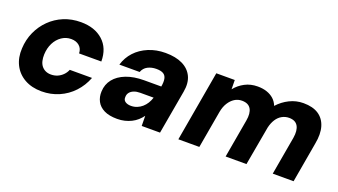

<svg xmlns="http://www.w3.org/2000/svg" viewBox="-50 -897 2273 1290"><g transform="rotate(20 1086.0 -252.0)"><path d="M269 12Q199 12 147.5 -17Q96 -46 70 -97.5Q44 -149 48 -215Q51 -278 75.5 -332.5Q100 -387 142 -428.5Q184 -470 239.5 -493Q295 -516 361 -516Q460 -516 519.5 -462.5Q579 -409 579 -314H420Q419 -348 396.5 -367.5Q374 -387 338 -387Q301 -387 270.5 -366Q240 -345 222 -309.5Q204 -274 202 -228Q201 -203 206 -182Q211 -161 222.5 -146.5Q234 -132 251 -124Q268 -116 290 -116Q315 -116 336 -125Q357 -134 373.5 -150.5Q390 -167 399 -189H558Q535 -129 492.5 -83.5Q450 -38 392.5 -13Q335 12 269 12Z M810 12Q752 12 716 -6Q680 -24 663.5 -55.5Q647 -87 649 -126Q651 -177 681 -214.5Q711 -252 765 -273Q819 -294 893 -294H1015Q1021 -328 1016.5 -350.5Q1012 -373 994.5 -383.5Q977 -394 944 -394Q910 -394 883 -380Q856 -366 845 -336H700Q716 -390 753 -430Q790 -470 845 -493Q900 -516 966 -516Q1039 -516 1088 -492Q1137 -468 1158.5 -422.5Q1180 -377 1168 -312L1113 0H982L981 -72Q967 -53 949.5 -37.5Q932 -22 910 -11Q888 0 863 6Q838 12 810 12ZM867 -102Q890 -102 910 -110Q930 -118 946 -132Q962 -146 973.5 -164.5Q985 -183 992 -205V-206H896Q871 -206 852 -198.5Q833 -191 822.5 -177.5Q812 -164 812 -146Q810 -124 826 -113Q842 -102 867 -102Z M1244 0 1332 -504H1464L1465 -438Q1493 -473 1533.5 -494.5Q1574 -516 1625 -516Q1662 -516 1691 -506Q1720 -496 1740.5 -477.5Q1761 -459 1772 -431Q1807 -470 1853.5 -493Q1900 -516 1952 -516Q2019 -516 2060 -489Q2101 -462 2116.5 -411Q2132 -360 2118 -287L2068 0H1919L1967 -274Q1976 -329 1958 -359.5Q1940 -390 1895 -390Q1868 -390 1844.5 -377Q1821 -364 1805 -339Q1789 -314 1781 -280L1731 0H1582L1630 -274Q1640 -329 1622 -359.5Q1604 -390 1558 -390Q1529 -390 1505.5 -375Q1482 -360 1465 -333Q1448 -306 1441 -268L1394 0Z"/></g></svg>

Font: DM Sans Black
Style: Italic
Weight: 900
Italic angle: -10°
Designer: Colophon Foundry, Jonny Pinhorn
Foundry: Colophon Foundry
Version: Version 4.004;gftools[0.9.30]